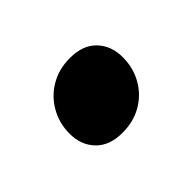

<svg xmlns="http://www.w3.org/2000/svg" viewBox="-50 -408 362 362"><g transform="rotate(-45 131.0 -227.0)"><path d="M147 -312.5Q181.5 -312.5 200 -293Q218.5 -273.5 218.5 -243Q218.5 -215 205.5 -192Q192.5 -169 169.8 -155.8Q147 -142.5 117 -142.5Q83 -142.5 64.2 -162Q45.5 -181.5 45.5 -211.5Q45.5 -240 58.8 -263Q72 -286 94.8 -299.2Q117.5 -312.5 147 -312.5Z"/></g></svg>

Font: Newsreader 16pt 16pt
Style: Bold Italic
Weight: 700
Italic angle: -17°
Version: Version 1.003